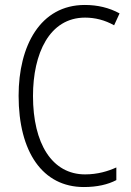

<svg xmlns="http://www.w3.org/2000/svg" viewBox="-20 -744 528 774"><path d="M323 -673C363 -673 403 -663 440 -642L462 -690C420 -713 373 -724 322 -724C142 -724 55 -559 55 -358C55 -131 152 10 318 10C371 10 415 0 449 -18V-69C416 -54 374 -41 323 -41C190 -41 113 -165 113 -357C113 -528 179 -673 323 -673Z"/></svg>

Font: Noto Sans Malayalam Condensed Light
Style: Regular
Weight: 300
Width: 3
Designer: Jelle Bosma - Monotype Design Team
Foundry: Monotype Imaging Inc.
Version: Version 2.104